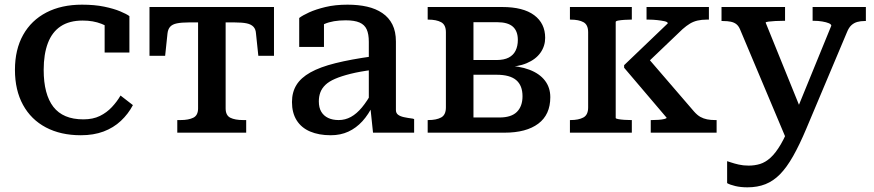

<svg xmlns="http://www.w3.org/2000/svg" viewBox="-20 -568 3741 822"><path d="M337 -57Q378 -57 407.5 -71.5Q437 -86 459 -109.5Q481 -133 496 -159L549 -118Q529 -80 497.5 -50.5Q466 -21 423.5 -5Q381 11 326 11Q240 11 176.5 -22.5Q113 -56 78.5 -119Q44 -182 44 -269Q44 -356 79 -418.5Q114 -481 178.5 -514.5Q243 -548 331 -548Q385 -548 426 -539.5Q467 -531 494.5 -519.5Q522 -508 534 -499V-343H428V-478Q439 -477 447.5 -472.5Q456 -468 461.5 -461Q467 -454 469 -446Q471 -438 470 -432Q450 -452 414.5 -466Q379 -480 334 -480Q277 -480 240 -455.5Q203 -431 185 -383.5Q167 -336 167 -269Q167 -216 177.5 -176.5Q188 -137 208.5 -110.5Q229 -84 261 -70.5Q293 -57 337 -57Z M886 -472V-538H1153V-329H1086L1076 -424Q1075 -443 1065 -453.5Q1055 -464 1036 -468Q1017 -472 985 -472ZM887 -472H788Q757 -472 737.5 -468Q718 -464 708.5 -453.5Q699 -443 697 -424L687 -329H620V-538H887ZM946 -104Q946 -74 966 -64Q986 -54 1021 -54H1034V0H739V-54H753Q787 -54 807.5 -64Q828 -74 828 -104V-538H946Z M1576 -327V-269Q1521 -262 1481 -252Q1441 -242 1414.5 -230.5Q1388 -219 1373 -204.5Q1358 -190 1351.5 -172.5Q1345 -155 1345 -134Q1345 -107 1355.5 -89.5Q1366 -72 1385 -63Q1404 -54 1430 -54Q1458 -54 1482.5 -67.5Q1507 -81 1529.5 -108Q1552 -135 1575 -177L1578 -120Q1558 -78 1531.5 -49Q1505 -20 1471.5 -4.5Q1438 11 1396 11Q1345 11 1307.5 -5Q1270 -21 1250 -53Q1230 -85 1230 -131Q1230 -173 1249 -204Q1268 -235 1309 -258Q1350 -281 1416 -297.5Q1482 -314 1576 -327ZM1577 0 1565 -114 1559 -117V-389Q1559 -422 1550 -442Q1541 -462 1519.5 -471.5Q1498 -481 1460 -481Q1405 -481 1369.5 -465.5Q1334 -450 1317 -432Q1315 -440 1317.5 -448Q1320 -456 1326.5 -463.5Q1333 -471 1343 -476.5Q1353 -482 1367 -483V-367H1261V-491Q1275 -502 1303.5 -515Q1332 -528 1373.5 -538Q1415 -548 1468 -548Q1514 -548 1551.5 -539.5Q1589 -531 1617 -512Q1645 -493 1660 -463Q1675 -433 1675 -390V-97Q1675 -84 1684 -77Q1693 -70 1709 -66.5Q1725 -63 1748 -60L1753 -58V0Z M1811 -538H2130Q2220 -538 2267 -503Q2314 -468 2314 -406Q2314 -371 2294 -342.5Q2274 -314 2235 -297.5Q2196 -281 2141 -281L2164 -304V-263L2143 -287Q2203 -286 2246.5 -269.5Q2290 -253 2313 -223Q2336 -193 2336 -152Q2336 -77 2284.5 -38.5Q2233 0 2140 0H1811V-54H1814Q1848 -54 1868.5 -65Q1889 -76 1889 -108V-430Q1889 -462 1868.5 -473Q1848 -484 1814 -484H1811ZM2007 -65H2118Q2169 -65 2193 -89Q2217 -113 2217 -156Q2217 -202 2190 -225Q2163 -248 2106 -248H1974V-311H2105Q2138 -311 2158 -321.5Q2178 -332 2187.5 -351.5Q2197 -371 2197 -397Q2197 -435 2175.5 -454Q2154 -473 2108 -473H2007Z M2498 -108V-430Q2498 -462 2478 -473Q2458 -484 2423 -484H2420V-538H2685V-484H2680Q2668 -484 2653 -483Q2638 -482 2627 -480Q2616 -478 2616 -474V-63Q2616 -60 2627 -58Q2638 -56 2653 -55Q2668 -54 2680 -54H2685V0H2420V-54H2423Q2457 -54 2477.5 -65Q2498 -76 2498 -108ZM3048 0H2766V-54H2772Q2785 -54 2799.5 -55Q2814 -56 2824 -58.5Q2834 -61 2834 -64L2652 -278V-289L2839 -468Q2839 -474 2825.5 -477Q2812 -480 2793.5 -482Q2775 -484 2758 -484H2748V-538H3015V-484H3005Q2984 -484 2966.5 -480Q2949 -476 2934 -467Q2919 -458 2902 -443L2724 -273L2740 -336L2951 -91Q2965 -75 2978.5 -67.5Q2992 -60 3007.5 -57Q3023 -54 3041 -54H3048Z M3423 -64 3400 -12 3348 32 3148 -443Q3142 -457 3132.5 -464.5Q3123 -472 3109 -475Q3095 -478 3075 -478H3069V-538H3341V-479H3336Q3317 -479 3299.5 -478Q3282 -477 3270 -475.5Q3258 -474 3258 -471ZM3432 -17Q3403 52 3375.5 100.5Q3348 149 3319.5 178Q3291 207 3257 220.5Q3223 234 3180 234Q3151 234 3128 228.5Q3105 223 3093 216V122Q3097 123 3110 127.5Q3123 132 3142.5 136.5Q3162 141 3185 141Q3211 141 3234 134Q3257 127 3279 107Q3301 87 3323 49.5Q3345 12 3368 -49L3382 -74L3539 -458Q3539 -464 3528.5 -468.5Q3518 -473 3500.5 -476Q3483 -479 3464 -479H3459V-538H3687V-478H3681Q3664 -478 3650 -474Q3636 -470 3625 -460Q3614 -450 3606 -430Z"/></svg>

Font: Roboto Serif Medium
Style: Regular
Weight: 500
Designer: Greg Gazdowicz
Foundry: Commercial Type
Version: Version 1.008